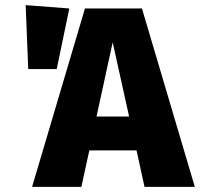

<svg xmlns="http://www.w3.org/2000/svg" viewBox="-20 -728 779 748"><path d="M250 -695 201 -459H90L80 -708ZM543 0 512 -142H328L297 0H105L311 -695H533L739 0ZM356 -274H483L419 -563Z"/></svg>

Font: FiraGO ExtraBold
Style: Regular
Weight: 800
Designer: bBox Type
Foundry: bBox Type GmbH
Version: Version 1.001;PS 001.001;hotconv 1.0.88;makeotf.lib2.5.64775